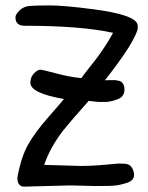

<svg xmlns="http://www.w3.org/2000/svg" viewBox="-20 -684 547 708"><path d="M229 0 77 4Q75 4 66.5 4Q58 4 51 -3.5Q44 -11 44 -29Q58 -106 84 -151.5Q110 -197 156.5 -250Q203 -303 216 -319Q92 -340 92 -379Q92 -400 105.5 -413.5Q119 -427 128 -427Q137 -427 186.5 -413.5Q236 -400 280 -396Q283 -401 301 -424Q319 -447 334 -466Q371 -515 397 -563Q278 -589 71 -589Q37 -589 37 -620Q37 -631 52 -645.5Q67 -660 88.5 -662Q110 -664 163 -664Q216 -664 323 -650Q478 -630 487 -594Q488 -591 488 -580.5Q488 -570 471 -538Q448 -493 381 -406Q372 -394 367 -388Q371 -388 385.5 -388.5Q400 -389 405 -388.5Q410 -388 419 -386Q439 -380 439 -353.5Q439 -327 412.5 -317.5Q386 -308 368.5 -308Q351 -308 343 -308L307 -312Q242 -239 213 -203Q164 -139 143 -76L280 -72Q311 -72 350 -75L405 -80Q413 -81 421.5 -81Q430 -81 442 -80Q468 -78 474 -45Q478 -20 449 -10Q417 1 384 1.5Q351 2 334 2L251 0Q241 0 229 0Z"/></svg>

Font: Patrick Hand SC
Style: Regular
Weight: 400
Designer: Patrick Wagesreiter
Foundry: Patrick Wagesreiter
Version: Version 1.003;PS 001.003;hotconv 1.0.70;makeotf.lib2.5.58329